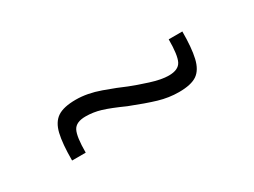

<svg xmlns="http://www.w3.org/2000/svg" viewBox="-25 -485 485 366"><g transform="rotate(-30 217.5 -302.0)"><path d="M65 -248Q65 -285 70 -306Q75 -327 88.5 -336Q102 -345 129 -345Q154 -345 182 -335Q210 -325 228 -317Q243 -311 266.5 -303.5Q290 -296 306 -296Q327 -296 333.5 -308.5Q340 -321 340 -356H370Q370 -320 365 -298.5Q360 -277 347 -268Q334 -259 307 -259Q285 -259 263 -265.5Q241 -272 208 -285Q179 -298 162.5 -303Q146 -308 129 -308Q108 -308 101.5 -295.5Q95 -283 95 -248Z"/></g></svg>

Font: Saira Condensed ExtraLight
Style: Regular
Weight: 250
Width: 3
Designer: Hector Gatti with collaboration of the Omnibus-Type team
Foundry: Omnibus-Type
Version: Version 1.101